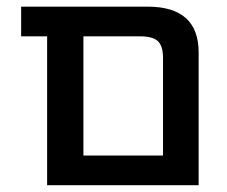

<svg xmlns="http://www.w3.org/2000/svg" viewBox="-20 -542 666 563"><path d="M220.7 1H118.2V-435.5H42V-522.5H413.1Q562.5 -522.5 562.5 -387.7V1ZM458 -372.1Q458 -407.2 442.9 -421.4Q427.7 -435.5 389.6 -435.5H224.6V-85.9H458Z"/></svg>

Font: Gen Shin Gothic Medium
Style: Regular
Weight: 500
Designer: [Source Han Sans]
Ryoko NISHIZUKA  (kana & ideographs); Paul D. Hunt (Latin, Greek & Cyrillic); Wenlong ZHANG  (bopomofo
Version: Version 1.002.20150607